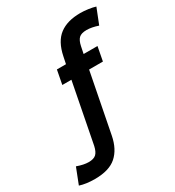

<svg xmlns="http://www.w3.org/2000/svg" viewBox="-350 -869 1083 1188"><g transform="rotate(-30 192.0 -274.5)"><path d="M472.2 -616.2Q426.3 -631.8 390.1 -631.8Q353 -631.8 335.9 -616Q318.8 -600.1 311 -562L300.8 -512.2H399.9L380.9 -412.1H282.2L199.2 13.2Q182.1 100.1 130.1 146.5Q78.1 192.9 -24.9 192.9Q-86.9 192.9 -131.8 178.2L-87.9 65.9Q-40.5 83 -5.9 83Q30.8 83 47.9 66.9Q64.9 50.8 73.2 13.2L155.8 -412.1H90.8L109.9 -512.2H174.8L185.1 -562Q204.6 -658.2 260.3 -700.2Q315.9 -742.2 409.2 -742.2Q435.1 -742.2 465.1 -738Q495.1 -733.9 516.1 -727.1Z"/></g></svg>

Font: Clear Sans
Style: Bold
Weight: 700
Foundry: Intel Corporation
Version: Version 1.00